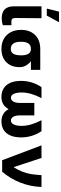

<svg xmlns="http://www.w3.org/2000/svg" viewBox="866 -1673 816 2588"><g transform="rotate(90 1274.0 -379.0)"><path d="M225.6 -530.3 222.7 -175.8Q223.1 -146 235.6 -135Q248 -124 277.3 -124Q296.9 -124 303.7 -125H319.3V-8.8Q275.4 5.9 227.5 5.9Q66.9 5.9 65.4 -153.3V-530.3ZM136.7 -766.6H279.3L190.4 -601.6H95.7Z M638.7 -513.7H921.9V-387.7H805.2Q840.8 -359.4 863 -321.3Q885.3 -283.2 884.8 -242.2V-232.4Q885.3 -162.1 856.4 -107.2Q827.6 -52.2 772.2 -21.2Q716.8 9.8 640.6 9.8Q559.6 9.8 501.7 -23.9Q443.8 -57.6 413.6 -116.7Q383.3 -175.8 382.8 -251V-262.7Q383.3 -335 413.3 -391.8Q443.4 -448.7 500.7 -481.2Q558.1 -513.7 638.7 -513.7ZM640.6 -116.2Q725.6 -116.2 725.6 -251V-262.7Q725.6 -319.3 705.6 -353.5Q685.5 -387.7 638.7 -387.7Q588.4 -387.7 565.7 -353Q543 -318.4 543 -262.7V-251Q543 -116.2 640.6 -116.2Z M1226.6 -263.7Q1226.6 -195.8 1245.1 -157Q1263.7 -118.2 1297.9 -118.2Q1329.6 -118.2 1348.4 -149.7Q1367.2 -181.2 1367.2 -238.3V-433.6H1535.2V-238.3Q1535.2 -181.2 1554 -149.7Q1572.8 -118.2 1604.5 -118.2Q1639.2 -118.2 1658 -156.7Q1676.8 -195.3 1676.8 -263.7Q1676.8 -323.2 1658 -388.7Q1639.2 -454.1 1600.6 -530.3H1748Q1789.1 -470.7 1810.5 -400.6Q1832 -330.6 1832 -255.9Q1832 -168.5 1805.4 -108.9Q1778.8 -49.3 1730.5 -19.8Q1682.1 9.8 1616.2 9.8Q1558.6 9.8 1517.1 -15.4Q1475.6 -40.5 1451.2 -87.9Q1426.8 -40.5 1385.7 -15.4Q1344.7 9.8 1287.1 9.8Q1220.7 9.8 1172.1 -19.8Q1123.5 -49.3 1096.9 -108.9Q1070.3 -168.5 1070.3 -255.9Q1070.3 -330.1 1092 -400.1Q1113.8 -470.2 1154.3 -530.3H1302.7Q1263.7 -455.1 1245.1 -389.4Q1226.6 -323.7 1226.6 -263.7Z M1939.5 -530.3H2109.4L2231.4 -159.2H2237.3Q2274.4 -220.7 2295.4 -275.1Q2316.4 -329.6 2326.2 -388.4Q2335.9 -447.3 2340.8 -530.3H2500Q2496.1 -387.2 2443.6 -250.5Q2391.1 -113.8 2294.9 0H2139.6Z"/></g></svg>

Font: Pretendard Std ExtraBold
Style: Regular
Weight: 800
Designer: Base glyphs from Inter by Rasmus Andersson; Hangeul glyphs from Noto Sans CJK(Source Han Sans) by Jang Soo-young and Kan
Foundry: Kil Hyung-jin
Version: Version 1.309